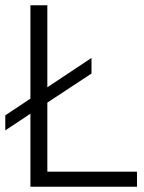

<svg xmlns="http://www.w3.org/2000/svg" viewBox="-20 -706 546 726"><path d="M95 0H498V-57H159V-318L326 -428V-487L159 -376V-686H95V-333L0 -270V-213L95 -276Z"/></svg>

Font: Archivo ExtraLight
Style: Regular
Weight: 200
Designer: Hector Gatti
Foundry: Omnibus-Type
Version: Version 2.001